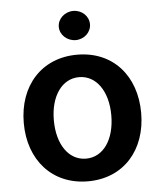

<svg xmlns="http://www.w3.org/2000/svg" viewBox="-54 -795 715 852"><g transform="rotate(-5 304.0 -368.5)"><path d="M304 11C463 11 565 -106 565 -271C565 -437 463 -553 304 -553C145 -553 42 -437 42 -271C42 -106 145 11 304 11ZM176 -272C176 -380 228 -453 304 -453C380 -453 432 -380 432 -272C432 -164 381 -90 304 -90C227 -90 176 -164 176 -272ZM234 -683C234 -647 266 -618 304 -618C342 -618 373 -647 373 -683C373 -719 342 -748 304 -748C266 -748 234 -719 234 -683Z"/></g></svg>

Font: Wafeq Semi Bold
Style: Regular
Weight: 600
Designer: Rasmus Andersson & Azza Alameddine
Foundry: Google & TypeTogether
Version: Version 3.000;January 28, 2025;FontCreator 15.0.0.3014 64-bi